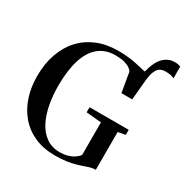

<svg xmlns="http://www.w3.org/2000/svg" viewBox="-196 -1026 1154 1196"><g transform="rotate(30 381.0 -428.0)"><path d="M605 -533 585 -573.5 576.5 -661Q584.5 -732 604 -777.8Q623.5 -823.5 653 -845.2Q682.5 -867 719 -867Q732.5 -867 743 -865Q753.5 -863 762 -859V-775Q750.5 -782 734.2 -784.8Q718 -787.5 698 -787.5Q675 -787.5 658.2 -777Q641.5 -766.5 631 -738.8Q620.5 -711 616.5 -659ZM361.5 10.5Q278.5 10.5 214.5 -18Q150.5 -46.5 107 -97.8Q63.5 -149 41.5 -217Q19.5 -285 19.5 -364Q19.5 -452.5 44.8 -524.2Q70 -596 117 -646.8Q164 -697.5 230.5 -724.8Q297 -752 378.5 -752Q427 -752 462.8 -747.2Q498.5 -742.5 526 -735.8Q553.5 -729 576.2 -724.2Q599 -719.5 620 -719L605 -533H527.5L503.5 -674Q497 -685 482.5 -695.2Q468 -705.5 442.5 -712.2Q417 -719 378.5 -719Q308 -719 260.2 -680.2Q212.5 -641.5 188.2 -565.8Q164 -490 163.5 -378Q163.5 -310.5 175 -246.8Q186.5 -183 212 -132.2Q237.5 -81.5 278.8 -51.8Q320 -22 378.5 -22Q407.5 -22 432.5 -29Q457.5 -36 476.8 -48.5Q496 -61 508 -77V-311.5L399.5 -321.5V-358H681V-321.5L628 -311.5V-40Q607 -39.5 588.5 -34.2Q570 -29 549.5 -21.5Q529 -14 503.2 -6.8Q477.5 0.5 443 5.5Q408.5 10.5 361.5 10.5Z"/></g></svg>

Font: Merriweather 120pt SemiBold
Style: Regular
Weight: 600
Version: Version 2.100